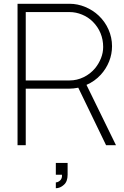

<svg xmlns="http://www.w3.org/2000/svg" viewBox="-20 -770 656 1018"><path d="M542.5 0 395 -305Q382 -302.5 370.5 -301.2Q359 -300 349 -300H116.5V0H73V-750H349Q391.5 -750 432.2 -733Q473 -716 503 -687.5Q536.5 -656 555.2 -613.8Q574 -571.5 574 -525Q574 -483 558.5 -444.2Q543 -405.5 514.5 -374Q482 -338.5 438.5 -320L595 0ZM349 -343.5Q388 -343.5 423.5 -360.8Q459 -378 484.5 -408.5Q504 -432.5 515.5 -461.5Q527 -490.5 527 -521Q527 -560 513 -594Q499 -628 472 -655Q448 -679 415.2 -692.5Q382.5 -706 349 -706H116.5V-343.5ZM276 94H338.5V156.5Q338.5 193 318.5 210Q299 228 276 228V197Q287.5 197 299 186.5Q310.5 175.5 308.5 156.5H276Z"/></svg>

Font: Russisch Sans ExtraLight
Style: Regular
Weight: 200
Width: 4
Designer: Michael Sharanda (font) & Cristiano Sobral (main changes)
Foundry: Michael Sharanda
Version: Version 2.00;September 8, 2020;FontCreator 13.0.0.2681 64-bi